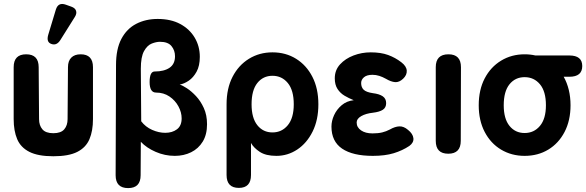

<svg xmlns="http://www.w3.org/2000/svg" viewBox="-20 -787 3001 983"><path d="M253 13Q175 13 130.5 -9.5Q86 -32 68 -74.5Q50 -117 50 -177V-443Q50 -509 114 -509Q178 -509 178 -443L180 -177Q180 -145 197 -125Q214 -105 253 -105Q292 -105 309 -125Q326 -145 326 -177L328 -443Q328 -475 345 -492Q362 -509 393 -509Q456 -509 456 -443V-177Q456 -117 438 -74.5Q420 -32 376 -9.5Q332 13 253 13ZM289 -582Q270 -552 243 -562Q216 -571 227 -609L266 -738Q278 -777 317 -763L345 -753Q365 -746 369.5 -731.5Q374 -717 363 -700Z M636 176Q572 176 572 110L574 -454Q574 -536 601.5 -588Q629 -640 677.5 -665Q726 -690 787 -690Q855 -690 903 -664Q951 -638 977 -594Q1003 -550 1003 -496Q1003 -450 986.5 -420Q970 -390 946.5 -374Q923 -358 900 -354Q914 -350 937 -335Q960 -320 983.5 -295Q1007 -270 1023.5 -234Q1040 -198 1040 -151Q1040 -98 1018 -62Q996 -26 958.5 -7.5Q921 11 875 11Q824 11 777 -9.5Q730 -30 701 -61L700 110Q700 176 636 176ZM826 -107Q862 -107 886 -125Q910 -143 910 -181Q910 -212 893.5 -242.5Q877 -273 847.5 -293Q818 -313 779 -313Q746 -313 746 -367Q746 -421 772 -421Q820 -421 848 -440Q876 -459 876 -499Q876 -529 858 -551Q840 -573 799 -573Q780 -573 757 -564Q734 -555 717.5 -525.5Q701 -496 701 -435L703 -166Q725 -137 759 -122Q793 -107 826 -107Z M1203 175Q1140 175 1140 109V-253Q1140 -334 1170.5 -393.5Q1201 -453 1254.5 -486Q1308 -519 1375 -519Q1443 -519 1496 -486Q1549 -453 1579.5 -393.5Q1610 -334 1610 -253Q1610 -173 1580.5 -113.5Q1551 -54 1502 -21.5Q1453 11 1395 11Q1341 11 1310 -9.5Q1279 -30 1265 -55V109Q1265 175 1203 175ZM1375 -109Q1423 -109 1453.5 -146Q1484 -183 1484 -253Q1484 -325 1453.5 -362Q1423 -399 1375 -399Q1327 -399 1297.5 -362Q1268 -325 1268 -253Q1268 -183 1297.5 -146Q1327 -109 1375 -109Z M1889 11Q1786 11 1731.5 -26Q1677 -63 1677 -139Q1677 -168 1690.5 -197.5Q1704 -227 1729.5 -248.5Q1755 -270 1791 -274Q1766 -284 1744 -297Q1722 -310 1708 -331.5Q1694 -353 1694 -386Q1694 -428 1721 -457.5Q1748 -487 1790 -503Q1832 -519 1878 -519Q1930 -519 1967 -505.5Q2004 -492 2035 -468Q2061 -448 2062.5 -425.5Q2064 -403 2044 -384Q2024 -365 2003 -366.5Q1982 -368 1955 -384Q1939 -393 1922 -398.5Q1905 -404 1887 -404Q1858 -404 1843.5 -391.5Q1829 -379 1829 -362Q1829 -340 1842 -327.5Q1855 -315 1889 -310Q1922 -306 1939.5 -294Q1957 -282 1957 -259Q1957 -236 1940 -225Q1923 -214 1890 -210Q1853 -206 1829.5 -192.5Q1806 -179 1806 -160Q1806 -135 1828.5 -119.5Q1851 -104 1887 -104Q1916 -104 1936.5 -109Q1957 -114 1976 -124Q2002 -139 2024.5 -140Q2047 -141 2069 -122Q2094 -102 2096.5 -79.5Q2099 -57 2076 -40Q2040 -16 1995.5 -2.5Q1951 11 1889 11Z M2275 0Q2211 0 2211 -66V-443Q2211 -509 2276 -509Q2340 -509 2340 -443L2339 -66Q2339 0 2275 0Z M2666 11Q2599 11 2545.5 -21Q2492 -53 2461.5 -111.5Q2431 -170 2431 -248Q2431 -327 2461.5 -385.5Q2492 -444 2545.5 -476.5Q2599 -509 2666 -509Q2695 -509 2721 -503H2895Q2961 -503 2961 -449Q2961 -394 2895 -394H2866Q2883 -364 2892 -327Q2901 -290 2901 -248Q2901 -170 2870.5 -111.5Q2840 -53 2787 -21Q2734 11 2666 11ZM2666 -106Q2714 -106 2744.5 -142.5Q2775 -179 2775 -248Q2775 -319 2744.5 -355.5Q2714 -392 2666 -392Q2618 -392 2588.5 -355.5Q2559 -319 2559 -248Q2559 -179 2588.5 -142.5Q2618 -106 2666 -106Z"/></svg>

Font: Zen Maru Gothic Black
Style: Regular
Weight: 900
Designer: Yoshimichi Ohira
Foundry: Positype
Version: Version 1.001